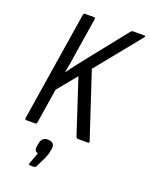

<svg xmlns="http://www.w3.org/2000/svg" viewBox="-161 -739 819 1048"><g transform="rotate(20 248.5 -215.0)"><path d="M44 0Q35 0 36 -9L137 -646Q139 -655 146 -655H198Q208 -655 206 -646L174 -445Q170 -414 164.5 -383Q159 -352 153 -319H154Q177 -351 200 -380Q223 -409 247 -440L412 -647Q418 -655 425 -655H491Q496 -655 497 -652Q498 -649 494 -645L284 -386L408 -10Q410 -6 408 -3Q406 0 401 0H343Q335 0 332 -9L229 -323L137 -211L105 -9Q104 0 95 0ZM146 225Q138 225 140 216L165 149Q153 146 148.5 137Q144 128 147 112L150 96Q156 59 191 59Q211 59 221 69Q231 79 228 99L225 114Q224 125 220 135.5Q216 146 210 160L183 216Q179 225 171 225Z"/></g></svg>

Font: Sofia Sans Condensed
Style: Italic
Weight: 400
Italic angle: -9°
Designer: Botio Nikoltchev, Ani Petrova
Foundry: lettersoup
Version: Version 4.101